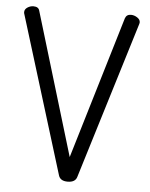

<svg xmlns="http://www.w3.org/2000/svg" viewBox="-53 -775 644 824"><g transform="rotate(5 269.0 -362.5)"><path d="M230 -18 21 -696Q20 -698 20 -703Q20 -715 32 -723Q44 -731 58 -731Q80 -731 84 -714L269 -100L453 -714Q459 -731 478 -731Q492 -731 505 -722.5Q518 -714 518 -702Q518 -701 517.5 -699Q517 -697 517 -696L309 -18Q302 6 269 6Q237 6 230 -18Z"/></g></svg>

Font: Dosis
Style: Regular
Weight: 400
Designer: Edgar Tolentino, Pablo Impallari, Igino Marini
Foundry: Edgar Tolentino, Pablo Impallari, Igino Marini
Version: Version 1.007